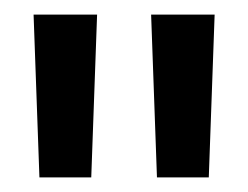

<svg xmlns="http://www.w3.org/2000/svg" viewBox="-20 -720 340 263"><path d="M113 -700 105 -477H34L26 -700ZM274 -700 266 -477H195L187 -700Z"/></svg>

Font: ABeeZee
Style: Regular
Weight: 400
Designer: Anja Meiners
Foundry: Anja Meiners
Version: Version 1.001